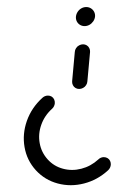

<svg xmlns="http://www.w3.org/2000/svg" viewBox="-20 -539 374 559"><path d="M256.7 -490.7Q255.9 -483.3 251.5 -476.9Q247 -470.4 240.4 -466.7Q233.7 -463 226.3 -463Q218.9 -463 212.8 -466.7Q206.7 -470.4 203.5 -476.9Q200.4 -483.3 201.1 -490.7Q201.9 -498.1 206.1 -504.6Q210.4 -511.1 217 -514.8Q223.7 -518.5 231.1 -518.5Q238.5 -518.5 244.6 -514.8Q250.7 -511.1 254.1 -504.6Q257.4 -498.1 256.7 -490.7ZM210.4 -280Q204.4 -280 199.6 -283Q194.8 -285.9 192.2 -291.1Q189.6 -296.3 190 -302.2L197.8 -387.8Q198.1 -393.7 201.5 -398.9Q204.8 -404.1 210.4 -407Q215.9 -410 221.9 -410Q227.8 -410 232.6 -407Q237.4 -404.1 240 -398.9Q242.6 -393.7 242.2 -387.8L234.4 -302.2Q234.1 -296.3 230.7 -291.1Q227.4 -285.9 221.9 -283Q216.3 -280 210.4 -280ZM282.2 -81.5Q288.5 -81.5 293.3 -78.5Q298.1 -75.6 300.6 -70.4Q303 -65.2 302.6 -59.3Q302.2 -54.8 300.2 -50.6Q298.1 -46.3 294.8 -43.3Q263.7 -14.8 224.6 -4.8Q185.6 5.2 148.1 -4.8Q110.7 -14.8 84.4 -43.3Q58.1 -72.2 51.5 -110.6Q44.8 -148.9 58.3 -187.2Q71.9 -225.6 103.3 -254.1Q106.3 -257 110.6 -258.9Q114.8 -260.7 119.6 -260.7Q125.6 -260.7 130.4 -257.8Q135.2 -254.8 137.6 -249.6Q140 -244.4 139.6 -238.5Q139.3 -234.1 137.2 -229.8Q135.2 -225.6 131.9 -222.6Q109.6 -202.6 100.2 -175.7Q90.7 -148.9 95.6 -122Q100.4 -95.2 118.9 -74.8Q137 -54.8 163.3 -47.8Q189.6 -40.7 217 -47.8Q244.4 -54.8 266.3 -74.8Q269.6 -78.1 273.7 -79.8Q277.8 -81.5 282.2 -81.5Z"/></svg>

Font: 26F Galaxy Sans Oblique
Style: Regular
Weight: 400
Italic angle: -5°
Designer: C₂₉H₂₅N₃O₅
Version: Version 1.200;FEAKit 1.0